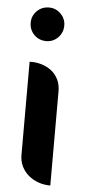

<svg xmlns="http://www.w3.org/2000/svg" viewBox="-54 -539 362 820"><g transform="rotate(5 127.0 -129.5)"><path d="M60 -270H69Q91 -270 113.5 -263Q136 -256 154 -242Q172 -228 183 -206Q194 -184 194 -154V249Q167 249 143 240.5Q119 232 100.5 216.5Q82 201 71 179Q60 157 60 129ZM194 -437Q194 -406 173 -385Q152 -364 123 -364Q92 -364 71 -385Q50 -406 50 -437Q50 -466 71 -487Q92 -508 123 -508Q152 -508 173 -487Q194 -466 194 -437Z"/></g></svg>

Font: Kenia
Style: Regular
Weight: 400
Designer: Julia Petretta
Foundry: Julia Petretta
Version: Version 1.001